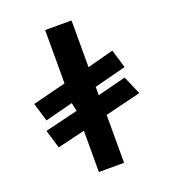

<svg xmlns="http://www.w3.org/2000/svg" viewBox="-153 -974 972 1088"><g transform="rotate(-20 333.5 -430.0)"><path d="M407.6 0V-289L623.8 -341.9L575.5 -453.2L403.7 -409V-459.6L595.8 -509.1L562.4 -620.4L403.7 -578.4V-860H244.4V-538.3L43.2 -487.6L76.6 -376.3L244.4 -419.5L255.6 -369L56.2 -320.4L89.6 -209.1L255.6 -248.9V0Z"/></g></svg>

Font: Stormning
Style: Bold
Weight: 400
Designer: Robert Jablonski, Mew Too
Foundry: Cannot Into Space Fonts
Version: Version 0.90